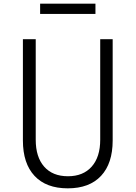

<svg xmlns="http://www.w3.org/2000/svg" viewBox="-20 -1014 740 1048"><path d="M105 -800H175V-251Q175 -157 221 -104.5Q267 -52 351 -52Q434 -52 480.5 -104.5Q527 -157 527 -251V-800H595V-247Q595 -122 531.5 -54Q468 14 350 14Q232 14 168.5 -54Q105 -122 105 -247ZM199 -938V-994H501V-938Z"/></svg>

Font: Martian Mono ExtraLight
Style: Regular
Weight: 200
Monospace: yes
Designer: Roman Shamin
Foundry: Evil Martians
Version: Version 1.000; ttfautohint (v1.8.4.7-5d5b)